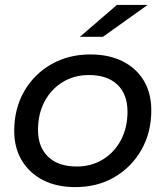

<svg xmlns="http://www.w3.org/2000/svg" viewBox="-20 -757 675 783"><path d="M287 6Q211 6 155.5 -22.5Q100 -51 69 -102.5Q38 -154 38 -223Q38 -313 78 -383.5Q118 -454 188.5 -494.5Q259 -535 349 -535Q424 -535 480 -507Q536 -479 566.5 -428Q597 -377 597 -307Q597 -217 557 -146.5Q517 -76 447.5 -35Q378 6 287 6ZM293 -78Q353 -78 400 -107Q447 -136 473.5 -186.5Q500 -237 500 -302Q500 -372 459 -411.5Q418 -451 342 -451Q283 -451 236 -422.5Q189 -394 162 -343.5Q135 -293 135 -227Q135 -158 176 -118Q217 -78 293 -78ZM306 -607 457 -737H582L400 -607Z"/></svg>

Font: Montserrat Thin Medium
Style: Italic
Weight: 500
Italic angle: -11.3°
Version: Version 9.000